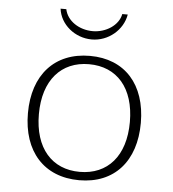

<svg xmlns="http://www.w3.org/2000/svg" viewBox="-51 -744 723 803"><g transform="rotate(5 310.0 -343.0)"><path d="M119 -250C119 -393 194 -476 310 -476C428 -476 501 -392 501 -250C501 -107 427 -24 310 -24C193 -24 119 -107 119 -250ZM73 -250C73 -89 163 11 311 11C458 11 547 -89 547 -250C547 -411 458 -511 311 -511C163 -511 73 -411 73 -250ZM171 -697C179 -631 241 -580 312 -580C381 -580 442 -631 453 -697H430C421 -649 368 -615 313 -615C256 -615 205 -648 195 -697Z"/></g></svg>

Font: Perun ExtraLight
Style: Regular
Weight: 200
Foundry: Copyright (c) Stefan Peev, Context Ltd, 2016
Version: Version 1.089